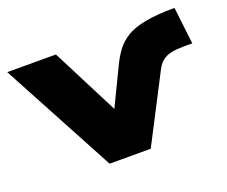

<svg xmlns="http://www.w3.org/2000/svg" viewBox="-97 -651 936 790"><g transform="rotate(-20 371.0 -255.5)"><path d="M260 0 -7 -498H206L375 -167H337L432 -364Q449 -400 468.5 -426.5Q488 -453 518.5 -472Q549 -491 600 -501Q651 -511 730 -511L749 -349Q709 -350 678.5 -347.5Q648 -345 627 -333Q606 -321 592 -294L440 0Z"/></g></svg>

Font: Nunito Sans 10pt Expanded Black
Style: Regular
Weight: 900
Width: 7
Designer: Vernon Adams
Foundry: Vernon Adams
Version: Version 3.101;gftools[0.9.27]